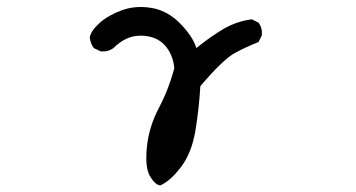

<svg xmlns="http://www.w3.org/2000/svg" viewBox="-20 -448 1040 561"><path d="M448.2 93.8Q432.6 91.8 418 66.4Q403.3 41 409.2 -18.1Q415 -77.1 444.3 -132.8Q473.6 -188.5 489.3 -249Q485.4 -290 460.9 -316.4Q436.5 -342.8 392.6 -343.8Q348.6 -344.7 311.5 -307.6Q295.9 -295.9 274.4 -297.9L253.9 -307.6Q244.1 -321.3 242.2 -338.9Q246.1 -358.4 271 -380.9Q295.9 -403.3 335.9 -418Q376 -432.6 422.9 -424.8Q469.7 -417 506.8 -378.9Q543.9 -340.8 553.7 -307.6Q594.7 -340.8 632.8 -363.3Q670.9 -385.7 715.8 -391.6L735.4 -381.8Q747.1 -366.2 745.1 -344.7L735.4 -325.2Q700.2 -311.5 666 -293Q631.8 -274.4 565.4 -196.3Q561.5 -129.9 550.8 -65.4Q540 -1 508.8 40Q477.5 81.1 448.2 93.8Z"/></svg>

Font: JasonHandwriting2
Style: Regular
Weight: 400
Version: Version 1.05.10